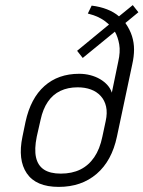

<svg xmlns="http://www.w3.org/2000/svg" viewBox="-20 -723 562 752"><path d="M446 -659Q426 -676 399 -686.5Q372 -697 339 -701L324 -670Q332 -668 346 -663.5Q360 -659 376 -650Q392 -641 407 -627L282 -524L304 -496L430 -599Q442 -578 447 -549Q452 -520 443 -481L418 -360Q413 -376 401 -389.5Q389 -403 372 -413Q355 -423 334 -428.5Q313 -434 290 -434Q208 -434 154 -386Q100 -338 80 -246L68 -188Q49 -97 85 -44Q121 9 210 9Q299 9 358.5 -42Q418 -93 438 -188L498 -471Q505 -502 505 -529Q505 -556 497 -581.5Q489 -607 471 -633L522 -675L500 -703ZM218 -43Q176 -43 152 -59Q128 -75 121 -107Q114 -139 124 -188L139 -254Q148 -296 167.5 -324.5Q187 -353 216.5 -367Q246 -381 284 -381Q313 -381 336 -372.5Q359 -364 374.5 -347Q390 -330 395.5 -305.5Q401 -281 394 -249L381 -188Q371 -139 349 -107Q327 -75 294.5 -59Q262 -43 218 -43Z"/></svg>

Font: Advent Pro
Style: Italic
Weight: 400
Italic angle: -12°
Designer: VivaRado, Andreas Kalpakidis
Foundry: VivaRado, Andreas Kalpakidis
Version: Version 3.000